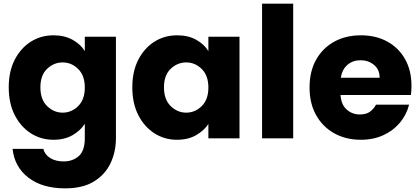

<svg xmlns="http://www.w3.org/2000/svg" viewBox="-20 -760 2309 1055"><path d="M274 -566Q335 -566 379.5 -541Q424 -516 446 -479V-558H617V-1Q617 74 587.5 136.5Q558 199 496.5 237Q435 275 338 275Q213 275 136.5 216.5Q60 158 49 58H218Q226 90 256 108.5Q286 127 330 127Q379 127 412.5 98Q446 69 446 -1V-80Q423 -43 379 -17.5Q335 8 274 8Q205 8 149.5 -27.5Q94 -63 61 -127.5Q28 -192 28 -280Q28 -368 61 -432Q94 -496 149.5 -531Q205 -566 274 -566ZM446 -279Q446 -345 409.5 -381Q373 -417 324 -417Q276 -417 239 -382Q202 -347 202 -280Q202 -213 239 -177Q276 -141 324 -141Q373 -141 409.5 -177Q446 -213 446 -279Z M707 -280Q707 -368 740 -432Q773 -496 828.5 -531Q884 -566 953 -566Q1015 -566 1059 -541Q1103 -516 1125 -479V-558H1296V0H1125V-79Q1102 -43 1058 -17.5Q1014 8 952 8Q884 8 828.5 -27.5Q773 -63 740 -127.5Q707 -192 707 -280ZM1125 -279Q1125 -345 1088.5 -381Q1052 -417 1003 -417Q955 -417 918 -382Q881 -347 881 -280Q881 -213 918 -177Q955 -141 1003 -141Q1052 -141 1088.5 -177Q1125 -213 1125 -279Z M1420 -740H1591V0H1420Z M2228 -185Q2214 -130 2178 -86.5Q2142 -43 2087 -17.5Q2032 8 1963 8Q1881 8 1817.5 -27Q1754 -62 1717.5 -126.5Q1681 -191 1681 -279Q1681 -368 1717 -432Q1753 -496 1816.5 -531Q1880 -566 1963 -566Q2045 -566 2107.5 -532Q2170 -498 2205.5 -435.5Q2241 -373 2241 -288Q2241 -261 2238 -238H1851Q1855 -184 1885.5 -157.5Q1916 -131 1957 -131Q1993 -131 2014 -147Q2035 -163 2046 -185ZM1961 -429Q1919 -429 1889.5 -404Q1860 -379 1853 -333H2066Q2066 -378 2035 -403.5Q2004 -429 1961 -429Z"/></svg>

Font: Poppins
Style: Bold
Weight: 700
Designer: Ninad Kale (Devanagari), Jonny Pinhorn (Latin)
Version: Version 5.002